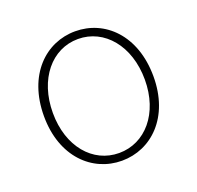

<svg xmlns="http://www.w3.org/2000/svg" viewBox="-103 -649 791 771"><g transform="rotate(-20 293.0 -263.5)"><path d="M293 13C419 13 527 -88 527 -262C527 -439 419 -540 293 -540C167 -540 59 -439 59 -262C59 -88 167 13 293 13ZM293 -20C181 -20 97 -118 97 -262C97 -407 181 -507 293 -507C405 -507 490 -407 490 -262C490 -118 405 -20 293 -20Z"/></g></svg>

Font: Noto Sans Japanese Thin
Style: Regular
Weight: 100
Designer: Ryoko NISHIZUKA (kana & ideographs); Paul D. Hunt (Latin, Greek & Cyrillic); Wenlong ZHANG (bopomofo); Sandoll Communica
Foundry: Adobe Systems Incorporated
Version: Version 1.000;PS 1;hotconv 1.0.78;makeotf.lib2.5.61930